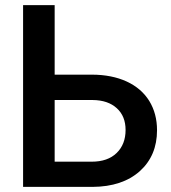

<svg xmlns="http://www.w3.org/2000/svg" viewBox="-20 -731 668 751"><path d="M193.8 -710.9H70.3V0H342.3C419.9 -0.5 481.4 -21 526.9 -61.5C571.8 -102.1 594.2 -155.3 594.2 -221.7C594.2 -265.1 584 -303.2 564 -335.9C523.4 -401.9 443.4 -439 339.4 -439H193.8ZM342.3 -339.8C382.8 -339.4 414.1 -328.6 437 -307.6C460 -286.6 471.2 -258.3 471.2 -222.7C471.2 -185.1 459.5 -155.3 436.5 -132.8C413.1 -109.9 380.4 -98.6 338.9 -98.6H193.8V-339.8Z"/></svg>

Font: Roboto Medium
Style: Regular
Weight: 500
Designer: Google
Version: Version 2.137; 2017